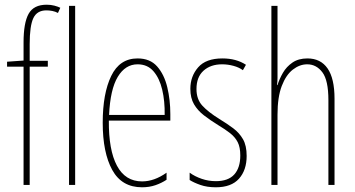

<svg xmlns="http://www.w3.org/2000/svg" viewBox="-20 -785 1509 815"><path d="M183 -502H106V0H80V-502H10V-523L80 -528V-605Q80 -688 101.5 -726.5Q123 -765 178 -765Q196 -765 211 -761Q226 -757 236 -752L226 -730Q215 -736 202 -738.5Q189 -741 177 -741Q137 -741 121.5 -708Q106 -675 106 -598V-527H183ZM299 0H273V-760H299Z M564 -537Q617 -537 647 -503Q677 -469 690 -415Q703 -361 703 -301V-273H442Q441 -148 476.5 -81.5Q512 -15 583 -15Q635 -15 687 -52V-22Q666 -8 640 1Q614 10 583 10Q497 10 456.5 -63.5Q416 -137 416 -264Q416 -388 452 -462.5Q488 -537 564 -537ZM564 -512Q512 -512 480 -459Q448 -406 443 -297H679Q680 -356 668.5 -404.5Q657 -453 631.5 -482.5Q606 -512 564 -512Z M1027 -123Q1027 -63 994.5 -26.5Q962 10 896 10Q859 10 830.5 0Q802 -10 785 -21V-52Q807 -36 836 -26Q865 -16 896 -16Q949 -16 974.5 -44.5Q1000 -73 1000 -125Q1000 -160 989 -181.5Q978 -203 957 -219.5Q936 -236 906 -254Q872 -275 845.5 -295.5Q819 -316 803.5 -342.5Q788 -369 788 -408Q788 -461 821 -499Q854 -537 924 -537Q983 -537 1024 -510L1011 -487Q995 -499 971 -505.5Q947 -512 923 -512Q874 -512 844 -485Q814 -458 814 -407Q814 -364 838.5 -337Q863 -310 911 -280Q944 -260 970 -240.5Q996 -221 1011.5 -194Q1027 -167 1027 -123Z M1158 -492Q1158 -469 1158 -455Q1158 -441 1156 -424H1158Q1166 -450 1181 -476Q1196 -502 1221.5 -519.5Q1247 -537 1285 -537Q1341 -537 1370.5 -494.5Q1400 -452 1400 -366V0H1374V-360Q1374 -444 1348.5 -478Q1323 -512 1284 -512Q1252 -512 1223 -489.5Q1194 -467 1176 -420Q1158 -373 1158 -298V0H1132V-760H1158Z"/></svg>

Font: Noto Sans ExtraCondensed Thin
Style: Regular
Weight: 100
Width: 2
Designer: Monotype Design Team
Foundry: Monotype Imaging Inc.
Version: Version 2.013; ttfautohint (v1.8.4.7-5d5b)